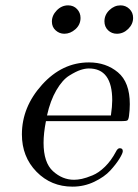

<svg xmlns="http://www.w3.org/2000/svg" viewBox="-20 -679 512 710"><path d="M61 -182.1Q61 -283.2 135.5 -365.7Q210 -448.2 309.1 -448.2Q372.1 -448.2 416 -411.6Q460 -375 460 -293.9Q460 -272 457 -250Q455.1 -235.8 450.4 -233.4Q445.8 -231 428.2 -231H149.9Q141.1 -186 141.1 -150.9Q141.1 -77.6 176 -45.9Q210.9 -14.2 253.9 -14.2Q267.1 -14.2 283 -17.6Q298.8 -21 322 -30.5Q345.2 -40 368.2 -62.5Q391.1 -85 408.2 -117.2Q415 -131.3 422.9 -130.9Q434.1 -130.9 434.1 -120.1Q434.1 -112.3 421.6 -92Q409.2 -71.8 387.7 -48.3Q366.2 -24.9 328.6 -6.8Q291 11.2 248 11.2Q168.9 11.2 115 -43.9Q61 -99.1 61 -182.1ZM153.8 -252H390.1Q395 -286.1 395 -308.1Q395 -426.3 308.1 -425.8Q294.9 -425.8 278.1 -420.4Q261.2 -415 236.1 -399.4Q210.9 -383.8 188.5 -345.5Q166 -307.1 153.8 -252ZM171.9 -599.1Q171.9 -622.1 189.9 -640.6Q208 -659.2 231.9 -659.2Q252 -659.2 264.9 -645.5Q277.8 -631.8 277.8 -612.8Q277.8 -587.9 259 -571Q240.2 -554.2 217.8 -554.2Q199.7 -554.2 185.8 -566.7Q171.9 -579.1 171.9 -599.1ZM366.2 -600.1Q366.2 -624 384.5 -641.6Q402.8 -659.2 425.8 -659.2Q444.8 -659.2 458.5 -646Q472.2 -632.8 472.2 -612.8Q472.2 -589.8 454.1 -572Q436 -554.2 412.1 -554.2Q393.1 -554.2 379.6 -567.1Q366.2 -580.1 366.2 -600.1Z"/></svg>

Font: CMU Serif Extra
Style: RomanSlanted
Weight: 500
Italic angle: -9.46001°
Version: Version 0.7.0